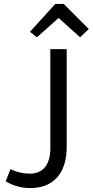

<svg xmlns="http://www.w3.org/2000/svg" viewBox="-20 -943 470 973"><path d="M167 -754 132 -782 260 -923H303L430 -796L386 -754L277 -852ZM133 10Q66 10 9 -24L33 -86Q79 -63 131 -63Q181 -63 208 -96Q235 -129 235 -191V-694H318V-200Q318 -99 270 -44.5Q222 10 133 10Z"/></svg>

Font: Cantarell
Style: Regular
Weight: 400
Designer: Dave Crossland, Nikolaus Waxweiler, Florian Fecher, Jacques Le Bailly, Eben Sorkin, Alexei Vanyashin, Alexios Zavras, Em
Version: Version 0.303